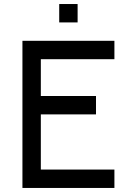

<svg xmlns="http://www.w3.org/2000/svg" viewBox="-20 -929 676 949"><path d="M90.9 -727.3V0H545.5V-90.9H181.8V-363.6H454.5V-454.5H181.8V-636.4H545.5V-727.3ZM272.7 -909.1V-818.2H363.6V-909.1Z"/></svg>

Font: Departure Mono
Style: Regular
Weight: 400
Monospace: yes
Designer: Helena Zhang
Version: Version 1.500;Glyphs 3.3.1 (3343)